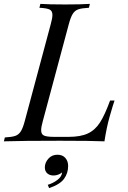

<svg xmlns="http://www.w3.org/2000/svg" viewBox="-55 -728 661 989"><path d="M510 -128Q494 -72 483 0Q415 -3 254 -3Q62 -3 -35 0L-30 -20Q6 -22 23.5 -28Q41 -34 52 -51Q63 -68 73 -106L206 -602Q215 -634 215 -651Q215 -672 200.5 -679Q186 -686 148 -688L153 -708Q195 -705 281 -705Q362 -705 408 -708L403 -688Q366 -686 348.5 -680Q331 -674 320 -657Q309 -640 299 -602L166 -106Q157 -75 157 -57Q157 -36 172 -29.5Q187 -23 225 -23H298Q360 -23 397.5 -40.5Q435 -58 460 -97Q485 -136 512 -210H535Q528 -191 510 -128ZM296 127Q296 164 275 193Q254 222 198 241L191 224Q218 216 240.5 199Q263 182 265 160Q257 167 245 171.5Q233 176 221 176Q201 176 188.5 165Q176 154 176 134Q176 110 194 89.5Q212 69 241 69Q267 69 281.5 85.5Q296 102 296 127Z"/></svg>

Font: Playfair Display
Style: Italic
Weight: 400
Italic angle: -14°
Designer: Claus Eggers Sørensen
Foundry: Claus Eggers Sørensen
Version: Version 1.200; ttfautohint (v1.6)